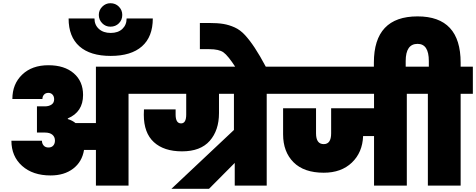

<svg xmlns="http://www.w3.org/2000/svg" viewBox="-20 -1155 2963 1195"><path d="M259 -493Q284 -493 300.5 -504Q317 -515 317 -537Q317 -555 307 -566Q297 -577 281 -577Q264 -577 254 -566Q244 -555 244 -539H57Q57 -632 118 -690.5Q179 -749 281 -749Q381 -749 439 -699Q497 -649 497 -564Q497 -458 402 -418V-414Q431 -405 450 -389H577V-740H857V-571H780V0H577V-222H503Q491 -148 435.5 -105.5Q380 -63 295 -63Q184 -63 117.5 -122.5Q51 -182 51 -279H241Q241 -262 251.5 -249.5Q262 -237 282 -237Q301 -237 311.5 -249Q322 -261 322 -280Q322 -303 306 -316.5Q290 -330 259 -330H210V-493Z M407 -1040H568Q568 -1000 595.5 -975Q623 -950 669 -950Q715 -950 741.5 -975Q768 -1000 768 -1040H931Q931 -926 863.5 -866.5Q796 -807 669 -807Q542 -807 474.5 -866.5Q407 -926 407 -1040ZM667 -989Q637 -989 616 -1010.5Q595 -1032 595 -1062Q595 -1092 616.5 -1113.5Q638 -1135 667 -1135Q699 -1135 720 -1113.5Q741 -1092 741 -1062Q741 -1031 720 -1010Q699 -989 667 -989Z M1441 0V-141L1281 20H1047L1436 -346V-571H1343V-451Q1343 -344 1285.5 -278.5Q1228 -213 1113 -213Q1000 -213 937.5 -270.5Q875 -328 875 -441Q875 -463 876 -474H1073V-442Q1073 -387 1107 -387Q1139 -387 1139 -442V-571H836V-740H1716V-571H1640V0Z M1447 -735Q1399 -809 1371 -829Q1343 -849 1283 -849H1224V-1012H1280Q1335 -1012 1370.5 -1006Q1406 -1000 1440.5 -984.5Q1475 -969 1504.5 -937Q1534 -905 1565.5 -857.5Q1597 -810 1637 -735Z M1694 -571V-740H2588V-571H2512V0H2308V-308H2240Q2236 -206 2170 -143Q2104 -80 1995 -80Q1872 -80 1807 -145Q1742 -210 1742 -319V-481H1947V-325Q1947 -258 1995 -258Q2041 -258 2041 -325V-481H2308V-571Z M2307 -696V-765Q2307 -1053 2579 -1053Q2847 -1053 2847 -765V-740H2923V-571H2847V0H2643V-571H2566V-740H2649V-775Q2649 -882 2579 -882Q2505 -882 2505 -775V-696Z"/></svg>

Font: Poppins Black
Style: Regular
Weight: 900
Designer: Ninad Kale (Devanagari), Jonny Pinhorn (Latin)
Foundry: Indian Type Foundry
Version: Version 3.200;PS 1.000;hotconv 16.6.54;makeotf.lib2.5.65590